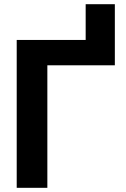

<svg xmlns="http://www.w3.org/2000/svg" viewBox="-20 -898 602 918"><path d="M59.9 -707H389.6V-877.9H529.1V-585.8H206.4V0H59.9Z"/></svg>

Font: Pretendard Std Variable
Style: Regular
Weight: 400
Designer: Base glyphs from Inter by Rasmus Andersson; Hangeul glyphs from Noto Sans CJK(Source Han Sans) by Jang Soo-young and Kan
Foundry: Kil Hyung-jin
Version: Version 1.309;Glyphs 3.2 (3225)